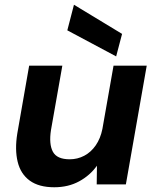

<svg xmlns="http://www.w3.org/2000/svg" viewBox="-20 -778 661 810"><path d="M209 12Q144 12 105.5 -16Q67 -44 54.5 -95.5Q42 -147 53 -215L103 -501H243L195 -229Q186 -170 203 -138Q220 -106 274 -106Q307 -106 335.5 -121Q364 -136 384 -165Q404 -194 412 -234L459 -501H599L511 0H388L389 -79Q360 -38 314 -13Q268 12 209 12ZM470 -540 264 -650 292 -758 495 -635Z"/></svg>

Font: DM Sans 18pt ExtraBold
Style: Italic
Weight: 800
Italic angle: -10°
Designer: Colophon Foundry, Jonny Pinhorn
Foundry: Colophon Foundry
Version: Version 4.004;gftools[0.9.30]